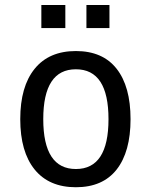

<svg xmlns="http://www.w3.org/2000/svg" viewBox="-20 -747 618 782"><path d="M289.1 -464.8Q222.7 -464.8 189.5 -414.1Q156.2 -363.3 156.2 -261.7Q156.2 -160.2 189.5 -109.4Q222.7 -58.6 289.1 -58.6Q355.5 -58.6 388.7 -109.4Q421.9 -160.2 421.9 -261.7Q421.9 -363.3 388.7 -414.1Q355.5 -464.8 289.1 -464.8ZM289.1 -539.1Q398.4 -539.1 455.1 -466.8Q511.7 -394.5 511.7 -261.7Q511.7 -128.9 455.1 -56.6Q398.4 15.6 289.1 15.6Q179.7 15.6 121.1 -56.6Q62.5 -128.9 62.5 -261.7Q62.5 -394.5 121.1 -466.8Q179.7 -539.1 289.1 -539.1ZM148.4 -726.6H246.1V-632.8H148.4ZM332 -726.6H425.8V-632.8H332Z"/></svg>

Font: 和音 by 宁静之雨，公众号njzyshare
Style: Regular
Weight: 400
Designer: Steve Matteson
Foundry: Ascender Corporation
Version: Version 6.00;June 8, 2018;FontCreator 11.0.0.2388 32-bit